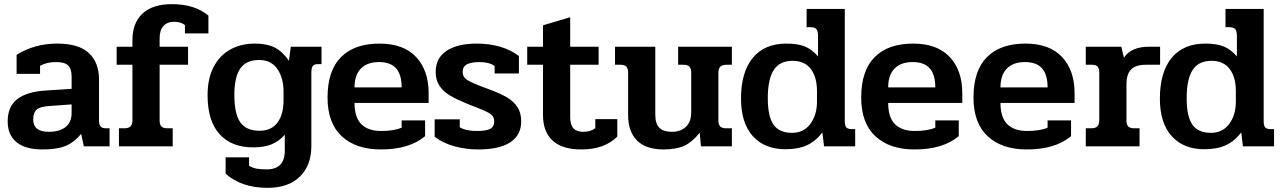

<svg xmlns="http://www.w3.org/2000/svg" viewBox="-20 -705 6175 925"><path d="M17 -120Q17 -193 64.5 -228.5Q112 -264 202 -269L325 -277V-336Q325 -374 308 -390Q291 -406 251 -406Q205 -406 173 -388V-349H60V-441Q147 -495 255 -495Q360 -495 408.5 -449Q457 -403 457 -323V-124Q457 -105 464.5 -96Q472 -87 489 -87H508V0H384L371 -60Q336 -18 295 -1.5Q254 15 185 15Q102 15 59.5 -20Q17 -55 17 -120ZM325 -161V-202L214 -194Q172 -191 156 -176.5Q140 -162 140 -129Q140 -70 215 -70Q267 -70 296 -93Q325 -116 325 -161Z M553 -87H579Q600 -87 609 -96.5Q618 -106 618 -126V-393H542V-480H618V-512Q618 -594 666.5 -639.5Q715 -685 809 -685Q918 -685 984 -630V-544H871V-584Q852 -600 819 -600Q786 -600 767.5 -580Q749 -560 749 -520V-480H886V-393H749V-124Q749 -105 757.5 -96Q766 -87 786 -87H812V0H553Z M1067 132V53H1180V94Q1197 104 1216.5 107.5Q1236 111 1265 111Q1352 111 1352 21V-56Q1324 -24 1288 -9.5Q1252 5 1199 5Q1095 5 1037.5 -59Q980 -123 980 -247Q980 -326 1009 -382Q1038 -438 1089.5 -466.5Q1141 -495 1208 -495Q1267 -495 1304.5 -475.5Q1342 -456 1372 -412L1381 -480H1529V-396H1512Q1493 -396 1486.5 -386.5Q1480 -377 1480 -354V-1Q1480 91 1425 145.5Q1370 200 1269 200Q1144 200 1067 132ZM1346 -222V-263Q1346 -330 1316 -373Q1286 -416 1229 -416Q1166 -416 1137.5 -375Q1109 -334 1109 -247Q1109 -157 1137.5 -116Q1166 -75 1230 -75Q1287 -75 1316.5 -114Q1346 -153 1346 -222Z M1558 -235Q1558 -365 1623 -430Q1688 -495 1808 -495Q1924 -495 1984.5 -430.5Q2045 -366 2045 -256V-209H1688Q1688 -139 1721 -106.5Q1754 -74 1816 -74Q1878 -74 1915 -90V-125H2028V-49Q1952 15 1815 15Q1695 15 1626.5 -48.5Q1558 -112 1558 -235ZM1915 -284Q1915 -346 1888 -376Q1861 -406 1806 -406Q1749 -406 1718.5 -374.5Q1688 -343 1688 -284Z M2074 -46V-130H2195V-92Q2223 -74 2278 -74Q2321 -74 2341 -84Q2361 -94 2361 -120Q2361 -143 2344.5 -155Q2328 -167 2279 -186L2233 -204Q2180 -226 2148.5 -244.5Q2117 -263 2098 -290.5Q2079 -318 2079 -358Q2079 -426 2132 -460.5Q2185 -495 2277 -495Q2337 -495 2389 -480Q2441 -465 2480 -435V-351H2363V-387Q2337 -406 2290 -406Q2252 -406 2230.5 -395.5Q2209 -385 2209 -358Q2209 -333 2233 -318.5Q2257 -304 2309 -285L2341 -273Q2392 -254 2423 -235.5Q2454 -217 2472.5 -189.5Q2491 -162 2491 -120Q2491 -54 2438.5 -19.5Q2386 15 2284 15Q2225 15 2170 0Q2115 -15 2074 -46Z M2596 -151V-393H2520V-480H2596V-583L2727 -622V-480H2864V-393H2727V-141Q2727 -104 2742.5 -87Q2758 -70 2789 -70Q2827 -70 2848 -88V-131H2954V-47Q2892 15 2781 15Q2689 15 2642.5 -27.5Q2596 -70 2596 -151Z M3006 -152V-356Q3006 -375 2997.5 -384Q2989 -393 2969 -393H2943V-480H3137V-153Q3137 -109 3156.5 -89.5Q3176 -70 3217 -70Q3259 -70 3284.5 -94Q3310 -118 3310 -163V-356Q3310 -375 3301.5 -384Q3293 -393 3273 -393H3247V-480H3506V-393H3480Q3459 -393 3450 -383.5Q3441 -374 3441 -354V-124Q3441 -105 3449.5 -96Q3458 -87 3478 -87H3506V0H3357L3351 -66Q3318 -23 3279 -4Q3240 15 3177 15Q3092 15 3049 -28Q3006 -71 3006 -152Z M3550 -230Q3550 -357 3606.5 -426Q3663 -495 3769 -495Q3824 -495 3858 -481Q3892 -467 3921 -433V-532Q3921 -554 3913.5 -564Q3906 -574 3884 -574H3866V-662H4050V-121Q4050 -99 4057.5 -91Q4065 -83 4084 -83H4100V0H3950L3942 -67Q3910 -25 3868 -5.5Q3826 14 3764 14Q3664 14 3607 -49Q3550 -112 3550 -230ZM3916 -216V-265Q3916 -334 3886 -373Q3856 -412 3799 -412Q3736 -412 3707.5 -367.5Q3679 -323 3679 -232Q3679 -144 3706.5 -104.5Q3734 -65 3796 -65Q3852 -65 3884 -108Q3916 -151 3916 -216Z M4129 -235Q4129 -365 4194 -430Q4259 -495 4379 -495Q4495 -495 4555.5 -430.5Q4616 -366 4616 -256V-209H4259Q4259 -139 4292 -106.5Q4325 -74 4387 -74Q4449 -74 4486 -90V-125H4599V-49Q4523 15 4386 15Q4266 15 4197.5 -48.5Q4129 -112 4129 -235ZM4486 -284Q4486 -346 4459 -376Q4432 -406 4377 -406Q4320 -406 4289.5 -374.5Q4259 -343 4259 -284Z M4670 -235Q4670 -365 4735 -430Q4800 -495 4920 -495Q5036 -495 5096.5 -430.5Q5157 -366 5157 -256V-209H4800Q4800 -139 4833 -106.5Q4866 -74 4928 -74Q4990 -74 5027 -90V-125H5140V-49Q5064 15 4927 15Q4807 15 4738.5 -48.5Q4670 -112 4670 -235ZM5027 -284Q5027 -346 5000 -376Q4973 -406 4918 -406Q4861 -406 4830.5 -374.5Q4800 -343 4800 -284Z M5211 -87H5237Q5258 -87 5267 -96.5Q5276 -106 5276 -126V-356Q5276 -375 5268 -384Q5260 -393 5240 -393H5211V-480H5382L5395 -427Q5429 -480 5517 -480H5569V-393H5501Q5451 -393 5429 -370Q5407 -347 5407 -300V-124Q5407 -105 5415.5 -96Q5424 -87 5444 -87H5470V0H5211Z M5568 -230Q5568 -357 5624.5 -426Q5681 -495 5787 -495Q5842 -495 5876 -481Q5910 -467 5939 -433V-532Q5939 -554 5931.5 -564Q5924 -574 5902 -574H5884V-662H6068V-121Q6068 -99 6075.5 -91Q6083 -83 6102 -83H6118V0H5968L5960 -67Q5928 -25 5886 -5.5Q5844 14 5782 14Q5682 14 5625 -49Q5568 -112 5568 -230ZM5934 -216V-265Q5934 -334 5904 -373Q5874 -412 5817 -412Q5754 -412 5725.5 -367.5Q5697 -323 5697 -232Q5697 -144 5724.5 -104.5Q5752 -65 5814 -65Q5870 -65 5902 -108Q5934 -151 5934 -216Z"/></svg>

Font: Pridi Medium
Style: Regular
Weight: 500
Designer: Katatrad Team
Foundry: CadsonDemak
Version: Version 1.001